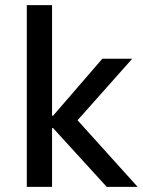

<svg xmlns="http://www.w3.org/2000/svg" viewBox="-20 -725 555 745"><path d="M84 0V-705H182V-276H186L377 -497H493L261 -236L265 -276L514 0H394L186 -228H182V0Z"/></svg>

Font: Nunito Sans 7pt SemiCondensed Medium
Style: Regular
Weight: 500
Width: 4
Designer: Vernon Adams
Foundry: Vernon Adams
Version: Version 3.101;gftools[0.9.27]